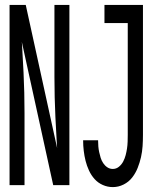

<svg xmlns="http://www.w3.org/2000/svg" viewBox="-20 -755 640 783"><path d="M440 8Q419 8 399.5 -0.5Q380 -9 366 -24.5Q352 -40 343 -59.5Q334 -79 329 -99Q324 -119 321.5 -140Q319 -161 319 -182Q319 -183 319 -183Q319 -183 319 -183H380Q380 -170 381 -158Q382 -146 384.5 -134.5Q387 -123 390.5 -111.5Q394 -100 401 -89.5Q408 -79 418 -72.5Q428 -66 440 -66Q454 -66 465 -75Q476 -84 482.5 -96.5Q489 -109 492.5 -122.5Q496 -136 498 -149.5Q500 -163 500.5 -177Q501 -191 501 -205V-661H406V-735H563V-205Q563 -182 561.5 -159Q560 -136 555 -114Q550 -92 541.5 -70.5Q533 -49 519 -31Q505 -13 484 -2.5Q463 8 440 8ZM19 0V-735H85L213 -151Q213 -154 212.5 -158Q212 -162 212 -165L206 -276Q204 -317 203 -358.5Q202 -400 202 -441V-735H263V0H197L69 -584Q69 -581 69.5 -577Q70 -573 70 -570L76 -459Q78 -418 79 -376.5Q80 -335 80 -294V0Z"/></svg>

Font: Iosevka SS04 Extended
Style: Regular
Weight: 400
Width: 7
Monospace: yes
Designer: Belleve Invis
Foundry: Belleve Invis
Version: Version 19.0.0; ttfautohint (v1.8.4)